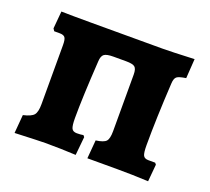

<svg xmlns="http://www.w3.org/2000/svg" viewBox="-89 -581 759 695"><g transform="rotate(20 290.5 -233.0)"><path d="M35 -67Q66 -74 75.5 -85.5Q85 -97 85 -127V-355Q85 -377 79.5 -384Q74 -391 59 -391H38L32 -400L38 -467Q75 -466 152 -466H428L474 -467L550 -470L545 -395Q518 -391 510 -384.5Q502 -378 501 -358Q493 -220 493 -118Q493 -88 498 -78.5Q503 -69 518 -69H544L549 -63L543 3Q482 0 423 0H308L314 -71Q344 -75 353 -85Q362 -95 362 -124V-342Q362 -364 353.5 -371Q345 -378 320 -378H271Q245 -378 235.5 -371Q226 -364 225 -343Q216 -201 216 -122Q216 -92 221 -82Q226 -72 241 -72Q256 -72 266 -74L271 -68L264 3Q206 0 146 0Q127 0 29 4Z"/></g></svg>

Font: Alegreya ExtraBold
Style: Regular
Weight: 800
Designer: Juan Pablo del Peral
Foundry: Huerta Tipografica
Version: Version 2.007; ttfautohint (v1.6)